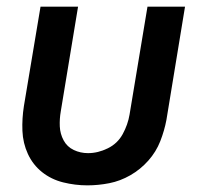

<svg xmlns="http://www.w3.org/2000/svg" viewBox="-20 -550 616 578"><path d="M243 8Q276 8 309 1.5Q342 -5 372.5 -22.5Q403 -40 426.5 -66.5Q450 -93 462.5 -125Q475 -157 481 -189L537 -530H424L370 -205Q365 -175 349.5 -146.5Q334 -118 304.5 -103.5Q275 -89 245 -89Q245 -89 245 -89Q245 -89 245 -89Q222 -89 202 -98.5Q182 -108 171.5 -127.5Q161 -147 160 -169.5Q159 -192 163 -215L215 -530H102L52 -231Q46 -193 47.5 -156Q49 -119 64 -86.5Q79 -54 106.5 -32Q134 -10 170 -1Q206 8 243 8Z"/></svg>

Font: Iosevka Sparkle SmBdObl
Style: Regular
Weight: 600
Italic angle: -9°
Designer: Belleve Invis
Foundry: Belleve Invis
Version: Version 4.5.0; ttfautohint (v1.8.3)